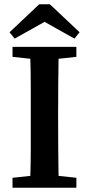

<svg xmlns="http://www.w3.org/2000/svg" viewBox="-20 -885 419 905"><path d="M39 -617V-664H340V-617L256 -608Q255 -545 254.5 -481.5Q254 -418 254 -353V-310Q254 -247 254.5 -183.5Q255 -120 256 -56L340 -47V0H39V-47L123 -56Q125 -118 125 -182Q125 -246 125 -310V-353Q125 -416 125 -480Q125 -544 123 -608ZM215 -865 355 -733 331 -703 190 -782 49 -703 25 -733 165 -865Z"/></svg>

Font: Source Serif 4 Semibold
Style: Regular
Weight: 600
Designer: Frank Grießhammer
Foundry: Adobe
Version: Version 4.005;hotconv 1.1.0;makeotfexe 2.6.0